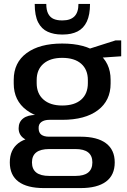

<svg xmlns="http://www.w3.org/2000/svg" viewBox="-20 -771 648 979"><path d="M297 -160Q182 -160 116 -209Q50 -258 50 -345V-364Q50 -452 116 -500.5Q182 -549 297 -549Q414 -549 479 -500.5Q544 -452 544 -364V-345Q544 -258 479 -209Q414 -160 297 -160ZM204 188Q118 188 74 155Q30 122 30 57Q30 -7 73 -40.5Q116 -74 203 -74H391Q476 -74 520.5 -40.5Q565 -7 565 57Q565 122 520.5 155Q476 188 391 188ZM365 126Q451 126 451 57Q451 -11 365 -11H231Q143 -11 143 57Q143 126 231 126ZM163 -49Q122 -49 98.5 -67.5Q75 -86 75 -117Q75 -149 98 -167Q121 -185 164 -185H297V-160H232Q206 -160 191 -149Q176 -138 177 -117Q177 -95 190.5 -84.5Q204 -74 231 -74H297V-49ZM297 -233Q360 -233 394 -263Q428 -293 428 -347V-363Q428 -416 394 -446Q360 -476 297 -476Q236 -476 201.5 -446Q167 -416 167 -363V-347Q167 -294 201.5 -263.5Q236 -233 297 -233ZM409 -514 569 -565H598V-484L409 -471ZM294 -595Q255 -595 223.5 -609Q192 -623 174.5 -657Q157 -691 157 -751H216Q216 -719 226 -700.5Q236 -682 253.5 -674.5Q271 -667 294 -667H300Q339 -667 359.5 -687.5Q380 -708 380 -751H439Q439 -695 422.5 -660.5Q406 -626 375 -610.5Q344 -595 302 -595Z"/></svg>

Font: Pathway Extreme 72pt SemiBold
Style: Regular
Weight: 600
Designer: Eduardo Rodriguez Tunni
Foundry: Eduardo Rodriguez Tunni
Version: Version 1.001;gftools[0.9.26]